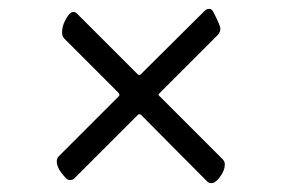

<svg xmlns="http://www.w3.org/2000/svg" viewBox="-20 -466 640 433"><path d="M290 -299Q294 -295 297 -298L441 -441Q446 -446 451 -446Q457 -446 460 -441Q477 -409 477 -401Q477 -393 470 -386L339 -255Q336 -252 339 -250L482 -107Q487 -102 487 -95Q487 -82 476.5 -67.5Q466 -53 457 -53Q451 -53 447 -57L298 -207Q294 -210 291 -207L148 -64Q144 -60 138.5 -60Q133 -60 130 -63Q108 -85 108 -102Q108 -109 113 -114L247 -248Q252 -252 246 -258L125 -379Q120 -384 120 -393Q120 -413 136 -434Q146 -444 155 -434Z"/></svg>

Font: EB Garamond SC 12
Style: Regular
Weight: 400
Version: Version 0.016 ; ttfautohint (v0.97) -l 8 -r 50 -G 200 -x 0 -